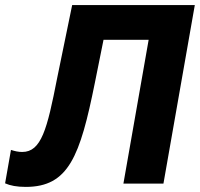

<svg xmlns="http://www.w3.org/2000/svg" viewBox="-55 -720 784 753"><path d="M46 13C214 13 259 -107 317 -395L351 -564H528L429 0H586L709 -700H228L169 -413C130 -213 107 -124 32 -124C17 -124 4 -127 -12 -132L-35 -1C-15 8 11 13 46 13Z"/></svg>

Font: Fixel Display 20240404
Style: Bold Italic
Weight: 700
Italic angle: -10°
Designer: AlfaBravo + MacPaw
Foundry: Kyrylo Tkachov, Marchela Mozhyna, Serhii Makarenko, Maria Weinstein, Zakhar Kryvoshyya
Version: Version 1.211;Glyphs 3.2 (3225)